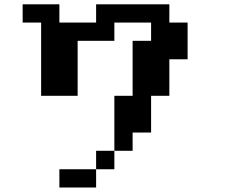

<svg xmlns="http://www.w3.org/2000/svg" viewBox="-20 -712 1040 873"><path d="M83 -609.4V-692.4H250V-609.4H417V-692.4H750V-609.4H833V-442.4H750V-276.4H667V-109.4H583V-26.4H500V57.6H417V-26.4H500V-276.4H583V-526.4H667V-609.4H500V-526.4H333V-276.4H167V-609.4ZM417 57.6V140.6H250V57.6Z"/></svg>

Font: KH Dot Dougenzaka 12
Style: Regular
Weight: 400
Designer: Original version for X68000 by Keitarou Hiraki (http://hp.vector.co.jp/authors/VA000874/) / TrueType conversion by Homem
Version: Version 1.00.20150527